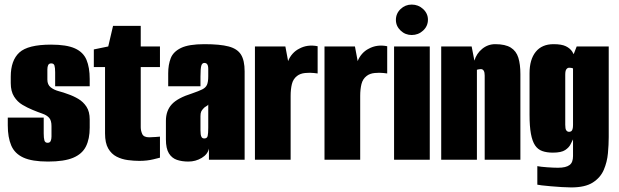

<svg xmlns="http://www.w3.org/2000/svg" viewBox="-20 -698 2705 839"><path d="M190 8Q120 8 82 -9.5Q44 -27 29 -62.5Q14 -98 14 -150V-184H171V-115Q171 -95 174 -84.5Q177 -74 188 -74Q198 -74 201.5 -82Q205 -90 205 -101V-147Q205 -172 194.5 -183.5Q184 -195 165 -201.5Q146 -208 122 -218Q100 -227 78 -240Q56 -253 41.5 -276Q27 -299 27 -335V-363Q27 -434 64.5 -468.5Q102 -503 203 -503Q271 -503 307.5 -486.5Q344 -470 358 -436.5Q372 -403 372 -353V-321H221V-382Q221 -402 218 -411.5Q215 -421 204 -421Q194 -421 190.5 -413.5Q187 -406 187 -395V-350Q187 -328 201.5 -316.5Q216 -305 237 -299.5Q258 -294 276 -287Q300 -279 322 -266Q344 -253 358 -231.5Q372 -210 372 -176V-140Q372 -91 355.5 -58Q339 -25 299.5 -8.5Q260 8 190 8Z M589 5Q565 5 538.5 1.5Q512 -2 489.5 -13.5Q467 -25 453 -49Q439 -73 439 -115V-405H390V-482L453 -495L474 -585H595V-495H679V-405H595V-142Q595 -127 601.5 -112.5Q608 -98 632 -98Q644 -98 661.5 -99.5Q679 -101 679 -101V-9Q679 -9 651 -2Q623 5 589 5Z M803 8Q775 8 753 0.5Q731 -7 718 -28Q705 -49 705 -89V-170Q705 -214 730.5 -242Q756 -270 820 -290Q849 -300 864 -307.5Q879 -315 884.5 -327.5Q890 -340 890 -365V-397Q890 -405 888.5 -410.5Q887 -416 883.5 -419.5Q880 -423 873 -423Q863 -423 859.5 -410.5Q856 -398 856 -363V-321H715V-378Q715 -415 726 -443.5Q737 -472 771 -488.5Q805 -505 873 -505Q941 -505 979 -495Q1017 -485 1033 -459.5Q1049 -434 1049 -386V0H893V-49Q888 -24 861.5 -8Q835 8 803 8ZM873 -93Q885 -93 887.5 -104Q890 -115 890 -140V-241Q888 -237 881 -233.5Q874 -230 869 -224Q862 -217 859 -210Q856 -203 856 -190V-129Q856 -120 857 -111.5Q858 -103 861.5 -98Q865 -93 873 -93Z M1094 0V-495H1227L1239 -431Q1246 -449 1258.5 -463Q1271 -477 1287 -485Q1323 -505 1368 -496V-377Q1368 -377 1351.5 -379Q1335 -381 1313.5 -379Q1292 -377 1278 -366Q1261 -353 1255.5 -330.5Q1250 -308 1250 -279V0Z M1398 0V-495H1531L1543 -431Q1550 -449 1562.5 -463Q1575 -477 1591 -485Q1627 -505 1672 -496V-377Q1672 -377 1655.5 -379Q1639 -381 1617.5 -379Q1596 -377 1582 -366Q1565 -353 1559.5 -330.5Q1554 -308 1554 -279V0Z M1702 0V-495H1858V0ZM1779 -545Q1751 -545 1730.5 -564.5Q1710 -584 1710 -611Q1710 -639 1730.5 -658.5Q1751 -678 1779 -678Q1808 -678 1829 -658.5Q1850 -639 1850 -612Q1850 -584 1829 -564.5Q1808 -545 1779 -545Z M1908 0V-495H2041L2053 -433Q2062 -464 2087 -484.5Q2112 -505 2144 -505Q2188 -505 2212 -490Q2236 -475 2245 -446Q2254 -417 2254 -374V0H2098V-368Q2098 -375 2097 -380Q2096 -385 2094 -388.5Q2092 -392 2089 -394Q2086 -396 2081 -396Q2079 -396 2075.5 -395.5Q2072 -395 2069 -394.5Q2066 -394 2064 -393V0Z M2476 121Q2459 121 2435 119.5Q2411 118 2387.5 116Q2364 114 2347.5 112Q2331 110 2328 109V28Q2343 31 2371.5 33Q2400 35 2418 35Q2436 35 2448.5 32Q2461 29 2469 23Q2477 17 2480.5 7Q2484 -3 2484 -16V-89Q2480 -82 2473.5 -68Q2467 -54 2450 -42.5Q2433 -31 2396 -31Q2369 -31 2349.5 -38Q2330 -45 2318 -63Q2306 -81 2300 -113.5Q2294 -146 2294 -196V-378Q2294 -438 2321 -471.5Q2348 -505 2399 -505Q2434 -505 2452.5 -496Q2471 -487 2480.5 -472.5Q2490 -458 2496 -440L2477 -436L2500 -495H2640V-99Q2640 -66 2636.5 -28Q2633 10 2618.5 44Q2604 78 2570.5 99.5Q2537 121 2476 121ZM2467 -122Q2472 -122 2476 -124.5Q2480 -127 2482 -134Q2484 -141 2484 -152V-399Q2482 -400 2480 -400.5Q2478 -401 2475 -401.5Q2472 -402 2467 -402Q2460 -402 2455 -395.5Q2450 -389 2450 -372V-153Q2450 -144 2451 -138Q2452 -132 2454.5 -128.5Q2457 -125 2460 -123.5Q2463 -122 2467 -122Z"/></svg>

Font: Alumni Sans Thin Black
Style: Regular
Weight: 900
Version: Version 1.018